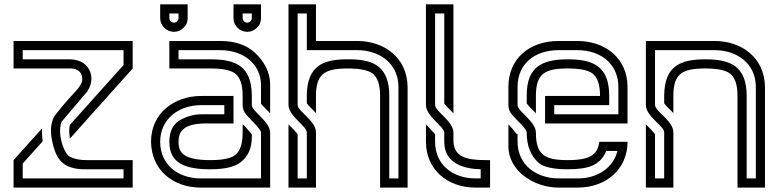

<svg xmlns="http://www.w3.org/2000/svg" viewBox="-20 -853 3540 873"><path d="M354.2 -493.8C354.2 -456.2 314.8 -438.2 228.1 -326C216.7 -306.2 211.5 -283.3 211.5 -257.3C211.5 -243.8 213.5 -229.2 216.7 -214.6C234 -125.8 267.8 -87.9 354.2 -83.3H541.7V-41.7H83.3V-109.4L174 -210.4C171.9 -224 170.8 -239.6 170.8 -256.2V-268.8L41.7 -125V0H583.3V-125H375C336.5 -125 308.3 -132.3 289.6 -145.8C261.3 -178.5 253.1 -235 253.1 -257.3C253.1 -272.9 255.2 -287.5 260.4 -300L377.1 -437.5C389.6 -456.3 395.8 -477.1 395.8 -494.8C395.8 -530.2 373.2 -583.3 293.8 -583.3H83.3V-625H541.7V-557.3L297.9 -285.4C295.8 -278.1 294.8 -268.8 294.8 -258.3C294.8 -247.9 295.8 -236.5 297.9 -222.9L583.3 -541.7V-666.7H41.7V-541.7H302.1C331 -541.7 354.2 -525.7 354.2 -493.8Z M708.3 -208.3C708.3 -308.3 788 -375 895.8 -375H1000V-333.3H895.8C865.6 -333.3 835.4 -326 805.2 -310.4C768.8 -292.7 750 -258.3 750 -208.3C750 -108.3 825.2 -83.3 937.5 -83.3C1000 -83.3 1044.8 -93.8 1071.9 -113.5C1107.3 -139.6 1125 -178.1 1125 -229.2V-242.7C1112.2 -255.5 1091.1 -284.9 1083.3 -287.5V-250C1083.3 -199 1071.9 -164.6 1047.9 -146.9C1027.1 -132.3 990.6 -125 937.5 -125C814.6 -125 791.7 -158.3 791.7 -208.3C791.7 -254.4 813.7 -291.7 916.7 -291.7H1041.7V-416.7H895.8C770.7 -416.7 666.7 -337.3 666.7 -208.3C668.7 -78.1 768.6 0 892.7 0H1208.3V-250C1208.3 -300.2 1125 -347 1125 -375V-420.8C1122.8 -553.3 1051.1 -583.3 937.5 -583.3H791.7V-625H981.2C1090.1 -625 1166.7 -558.6 1166.7 -466.7V-382.3C1173.8 -370.4 1202.1 -345.9 1208.3 -337.5V-468.8C1208.3 -527.5 1178.8 -577.3 1136.5 -615.6C1097.9 -650 1045.8 -666.7 981.2 -666.7H750V-541.7H937.5C990.6 -541.7 1027.1 -534.4 1047.9 -519.8C1071.9 -502.1 1083.3 -467.7 1083.3 -416.7V-375C1083.3 -359.4 1088.5 -344.8 1100 -331.2C1122.1 -305.5 1166.7 -266.2 1166.7 -250V-41.7H892.7C789.1 -41.7 708.3 -104.9 708.3 -208.3ZM1104.2 -708.3C1120.8 -708.3 1136.5 -714.6 1147.9 -727.1C1160.4 -737.5 1166.7 -752.1 1166.7 -770.8V-833.3H1041.7V-770.8C1041.7 -735.3 1071.1 -708.3 1104.2 -708.3ZM1104.2 -750C1093.8 -750 1083.3 -758.4 1083.3 -770.8V-791.7H1125V-770.8C1125 -760.4 1116.6 -750 1104.2 -750ZM770.8 -708.3C787.5 -708.3 803.1 -714.6 814.6 -727.1C827.1 -737.5 833.3 -752.1 833.3 -770.8V-833.3H708.3V-770.8C708.3 -735.3 737.8 -708.3 770.8 -708.3ZM770.8 -750C760.4 -750 750 -758.4 750 -770.8V-791.7H791.7V-770.8C791.7 -760.4 783.3 -750 770.8 -750Z M1375 -251V-41.7H1333.3V-242.7C1330.2 -247.9 1321.9 -256.2 1310.4 -268.8L1291.7 -287.5V0H1416.7V-251C1416.7 -303.6 1333.3 -347.3 1333.3 -376V-791.7H1375V-625H1604.2C1702.8 -625 1791.7 -566.7 1791.7 -457.3V-41.7H1750V-416.7C1750 -550 1679.7 -581.4 1575 -583.3H1549C1448.9 -581.4 1377.2 -553.1 1375 -420.8V-383.3C1382.1 -371.5 1410.4 -346.9 1416.7 -338.5V-416.7C1416.7 -515.5 1455 -539.5 1551 -541.7H1572.9C1619.8 -540.6 1653.1 -533.3 1672.9 -519.8C1696.9 -502.1 1708.3 -467.7 1708.3 -416.7V0H1833.3V-458.3C1831.2 -591.4 1726.4 -666.7 1604.2 -666.7H1416.7V-833.3H1291.7V-376C1291.7 -325.8 1375 -279.1 1375 -251Z M2000 -250V-208.3C2000 -108.3 2092 -85 2165.6 -83.3V-41.7H2142.7C2038.5 -41.7 1958.3 -104.1 1958.3 -208.3V-242.7C1953.7 -248.5 1919.3 -284.9 1916.7 -287.5V-208.3C1916.7 -83.3 2012.8 0 2142.7 0H2208.3V-125H2188.5C2100.7 -125 2041.7 -139.4 2041.7 -215.6V-250C2041.7 -301.6 1958.3 -347.2 1958.3 -375V-791.7H2000V-382.3C2007.1 -370.4 2035.4 -345.9 2041.7 -337.5V-833.3H1916.7V-375C1916.7 -325.5 2000 -276.6 2000 -250Z M2291.7 -458.3V-375C2291.7 -359.4 2296.9 -344.8 2308.3 -331.2C2332.8 -302.8 2375 -267.5 2375 -250C2375 -190.6 2392.7 -145.8 2428.1 -113.5C2450 -93.8 2494.8 -83.3 2561.5 -83.3C2655.5 -83.3 2709.8 -101.4 2736.5 -166.7H2787.5C2768.9 -92.3 2700 -41.7 2606.2 -41.7H2520.8C2422.2 -41.7 2333.3 -100 2333.3 -209.4V-242.7C2333.3 -243.8 2333.3 -243.8 2332.3 -243.8C2324.6 -243.8 2321.3 -257.8 2291.7 -287.5V-187.5C2291.7 -77.8 2405 0 2520.8 0H2606.2C2735.7 0 2833.3 -83.3 2833.3 -208.3H2705.2C2697.2 -152.5 2668.8 -125 2561.5 -125C2456.9 -125 2416.7 -148.6 2416.7 -250C2416.7 -300.2 2333.3 -347 2333.3 -375V-458.3C2333.3 -561.5 2409.5 -625 2520.8 -625H2604.2C2715.8 -625 2791.7 -559.1 2791.7 -457.3V-333.3H2500V-375H2750V-416.7C2750 -550 2679.8 -583.3 2561.5 -583.3C2447.6 -583.3 2375 -550.8 2375 -420.8V-382.3C2397.4 -353.5 2408.1 -349 2416.7 -337.5V-416.7C2416.7 -516.7 2455.1 -541.7 2561.5 -541.7C2614.6 -541.7 2652.1 -534.4 2672.9 -519.8C2696.9 -502.1 2708.3 -467.7 2708.3 -416.7H2458.3V-291.7H2833.3V-458.3C2833.3 -584.3 2736.1 -666.7 2604.2 -666.7H2520.8C2383.8 -666.7 2291.7 -583.6 2291.7 -458.3Z M3000 -251V-41.7H2958.3V-242.7C2955.2 -247.9 2946.9 -256.2 2935.4 -268.8L2916.7 -287.5V0H3041.7V-251C3041.7 -304.2 2958.3 -346.2 2958.3 -376V-625H3229.2C3327.8 -625 3416.7 -566.7 3416.7 -457.3V-41.7H3375V-416.7C3375 -550 3304.4 -583.3 3187.5 -583.3C3073.8 -583.3 3002.2 -553.3 3000 -420.8V-383.3C3007.1 -371.5 3035.4 -346.9 3041.7 -338.5V-416.7C3041.7 -516.7 3080.1 -541.7 3186.5 -541.7C3239.6 -541.7 3277.1 -534.4 3297.9 -519.8C3321.9 -502.1 3333.3 -467.7 3333.3 -416.7V0H3458.3V-458.3C3456.2 -591.4 3351.4 -666.7 3229.2 -666.7H2916.7V-376C2916.7 -322.9 3000 -280.9 3000 -251Z"/></svg>

Font: Sportrop
Style: Regular
Weight: 500
Version: Version 0.9